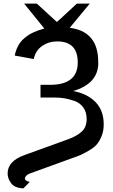

<svg xmlns="http://www.w3.org/2000/svg" viewBox="-20 -863 623 1057"><path d="M22 92Q22 24 114 -9L357 -97Q403 -114 430 -138.5Q457 -163 457 -208Q457 -246 438.5 -271.5Q420 -297 389.5 -307.5Q359 -318 334 -322Q309 -326 281 -326H203V-396H260Q408 -398 408 -519Q408 -635 295 -635Q248 -635 211.5 -609.5Q175 -584 166 -538L61 -557Q65 -578 73 -596.5Q81 -615 91 -628.5Q101 -642 115 -653.5Q129 -665 140 -672Q151 -679 167 -686Q183 -693 190.5 -695.5Q198 -698 211 -702L224 -706L113 -843H183L293 -742Q313 -759 350 -794Q387 -829 403 -843H474L364 -710Q511 -691 520 -543Q521 -532 521 -509Q516 -401 383 -362Q461 -347 506 -301Q551 -255 551 -178Q551 -142 539 -113Q527 -84 512 -67Q497 -50 468.5 -33.5Q440 -17 424 -10Q408 -3 376 8L142 93Q117 104 117 121Q119 129 128.5 133.5Q138 138 144 138L109 174Q61 172 41.5 146Q22 120 22 92Z"/></svg>

Font: Coval
Style: Medium
Weight: 500
Foundry: Context Ltd
Version: Version 001.000